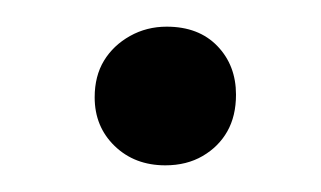

<svg xmlns="http://www.w3.org/2000/svg" viewBox="-20 -349 241 144"><path d="M104 -225Q81 -225 66 -239.5Q51 -254 51 -276Q51 -292 58 -303.5Q65 -315 77.5 -322Q90 -329 105 -329Q129 -329 143 -314.5Q157 -300 157 -278Q157 -262 150.5 -250.5Q144 -239 132 -232Q120 -225 104 -225Z"/></svg>

Font: Mona Sans ExtraLight Light
Style: Italic
Weight: 300
Italic angle: -11.6951°
Version: Version 2.000